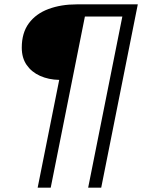

<svg xmlns="http://www.w3.org/2000/svg" viewBox="-20 -762 672 882"><path d="M153 100 252 -395Q203 -396 164 -413.5Q125 -431 102.5 -463.5Q80 -496 80 -543Q80 -611 112.5 -655Q145 -699 202.5 -720.5Q260 -742 333 -742H613L445 100H385L542 -686H370L213 100Z"/></svg>

Font: MOST Montserrat
Style: Italic
Weight: 400
Italic angle: -11.3°
Designer: Julieta Ulanovsky
Foundry: Julieta Ulanovsky
Version: Version 8.000;March 11, 2024;FontCreator 15.0.0.2926 64-bit